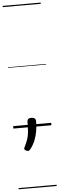

<svg xmlns="http://www.w3.org/2000/svg" viewBox="-87 -1042 487 1575"><g transform="rotate(-5 156.5 -255.0)"><path d="M103 193Q94 193 84 186.5Q74 180 74 172Q74 168 76.5 163Q79 158 82 152Q97 121 105.5 95.5Q114 70 117 37.5Q120 5 120 -46Q120 -60 128.5 -67.5Q137 -75 155 -75Q174 -75 182.5 -66.5Q191 -58 191 -44Q191 -4 184.5 35.5Q178 75 163.5 111.5Q149 148 125 179Q121 184 116 188.5Q111 193 103 193ZM0 490H313V500H0ZM0 -20H313V0H0ZM0 -505H313V-500H0ZM0 -1010H313V-1000H0Z"/></g></svg>

Font: Playwrite ES Guides
Style: Regular
Weight: 400
Designer: Veronika Burian, José Scaglione
Foundry: TypeTogether
Version: Version 1.003